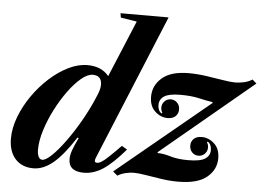

<svg xmlns="http://www.w3.org/2000/svg" viewBox="-55 -885 1347 973"><g transform="rotate(5 618.0 -398.5)"><path d="M148 10.5Q89 10.5 55.2 -27.2Q21.5 -65 21.5 -130Q21.5 -183.5 43 -240.2Q64.5 -297 101 -349.5Q137.5 -402 183.5 -443.8Q229.5 -485.5 279.2 -510Q329 -534.5 376 -534.5Q447 -534.5 485 -488L605 -776L523 -789L519.5 -811H764L457.5 -67.5Q449.5 -45.5 467 -45.5Q477 -45.5 489.8 -53.5Q502.5 -61.5 524.8 -82.2Q547 -103 585 -142L612.5 -125.5Q549 -51.5 501.5 -20.5Q454 10.5 404 10.5Q326.5 10.5 326.5 -52.5Q326.5 -73 335.5 -98Q344.5 -123 363.5 -162.5L357 -164Q296.5 -70.5 247 -30Q197.5 10.5 148 10.5ZM189 -36.5Q206.5 -36.5 236.8 -65.5Q267 -94.5 302.2 -142.8Q337.5 -191 371.5 -250Q405.5 -309 431 -368.5Q444 -398 448.2 -413.2Q452.5 -428.5 452.5 -441Q452.5 -488 407 -488Q380.5 -488 348 -460.8Q315.5 -433.5 283 -388.8Q250.5 -344 223.2 -290.5Q196 -237 179.5 -183.5Q163 -130 163 -86.5Q163 -63.5 169.8 -50Q176.5 -36.5 189 -36.5ZM575 10.5 552 -9 1024.5 -399 1022.5 -403Q991 -407.5 952.8 -416.5Q914.5 -425.5 858.5 -425.5Q800 -425.5 775.8 -409.5Q751.5 -393.5 751.5 -365Q751.5 -335.5 771 -323L774.5 -327Q772 -330.5 769.5 -337.5Q767 -344.5 767 -353Q767 -372 780.2 -385.2Q793.5 -398.5 812 -398.5Q831 -398.5 844.2 -385Q857.5 -371.5 857.5 -350.5Q857.5 -329.5 843.2 -316Q829 -302.5 803 -302.5Q768 -302.5 739.2 -328.8Q710.5 -355 710.5 -403.5Q710.5 -460.5 755.5 -499.5Q800.5 -538.5 890.5 -538.5Q933.5 -538.5 979.2 -532Q1025 -525.5 1064.8 -518.8Q1104.5 -512 1128.5 -512Q1148 -512 1172 -517Q1196 -522 1215.5 -534.5L1236.5 -516L767.5 -125.5L769.5 -121.5Q798 -121.5 835.2 -110.2Q872.5 -99 925.5 -99Q986.5 -99 1011.2 -115Q1036 -131 1036 -159.5Q1036 -189 1016.5 -201.5L1013 -197.5Q1015.5 -194 1018 -187Q1020.5 -180 1020.5 -171.5Q1020.5 -152.5 1007.5 -139.2Q994.5 -126 975.5 -126Q956.5 -126 943.2 -139.5Q930 -153 930 -174Q930 -195 944.2 -208.5Q958.5 -222 984.5 -222Q1019.5 -222 1048.2 -196Q1077 -170 1077 -121Q1077 -64 1030.2 -25Q983.5 14 883.5 14Q842 14 798.5 7.5Q755 1 717.8 -5.2Q680.5 -11.5 656.5 -11.5Q639 -11.5 616 -6.2Q593 -1 575 10.5Z"/></g></svg>

Font: Libre Caslon Text Bold
Style: Italic
Weight: 700
Italic angle: -22.583°
Designer: Pablo Impallari, Rodrigo Fuenzalida, Katja Schimmel
Foundry: Pablo Impallari, Rodrigo Fuenzalida
Version: Version 2.000